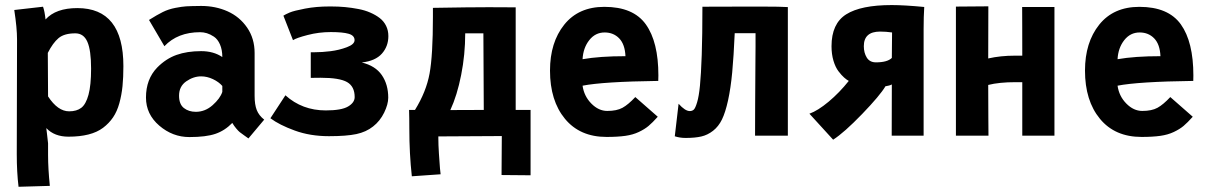

<svg xmlns="http://www.w3.org/2000/svg" viewBox="-20 -525 4698 743"><path d="M332.5 -259.3Q332.5 -330.6 318.1 -363.3Q303.7 -396 271.5 -396Q228.5 -396 206.5 -377.4Q184.6 -358.9 165 -320.3L166 -151.9Q203.6 -94.2 247.6 -94.2Q276.9 -94.2 294.7 -107.9Q312.5 -121.6 322.5 -158.4Q332.5 -195.3 332.5 -259.3ZM45.9 -360.8V-373.5Q45.9 -416.5 35.2 -486.3L146.5 -499Q152.8 -481.9 156.2 -449.7Q195.8 -493.7 279.3 -493.7Q457.5 -493.7 457.5 -269Q457.5 -225.6 454.1 -191.7Q450.7 -157.7 441.9 -125.7Q433.1 -93.8 417.5 -70.8Q401.9 -47.9 378.9 -30.5Q356 -13.2 322.3 -4.6Q288.6 3.9 245.1 3.9Q190.4 3.9 159.2 -29.3Q159.7 -22.5 162.4 -2.4Q165 17.6 166 29.8V74.2Q166 127.9 172.9 194.3L51.8 197.8Q44.9 142.1 44.9 71.3Z M672.9 -154.8Q672.9 -121.6 691.7 -106.9Q710.4 -92.3 737.8 -92.3Q773.9 -92.3 803 -118.2Q832 -144 840.3 -169.4V-192.4Q826.7 -208 804 -218.8Q781.2 -229.5 758.3 -229.5Q728.5 -229.5 700.7 -210.2Q672.9 -190.9 672.9 -154.8ZM965.3 -154.3Q965.3 -120.1 973.6 -99.1Q981.9 -78.1 1002.4 -62L941.4 10.7Q935.5 6.3 924.3 -1.5Q913.1 -9.3 907.7 -13.7Q902.3 -18.1 894.3 -27.6Q886.2 -37.1 878.9 -49.3Q850.1 -19.5 813.7 -7.1Q777.3 5.4 712.9 5.4Q647.9 5.4 596.4 -38.8Q544.9 -83 544.9 -147.5Q544.9 -218.8 588.4 -263.7Q622.1 -297.9 663.1 -312.5Q704.1 -327.1 758.3 -327.1Q806.6 -327.1 840.3 -304.2Q840.3 -332.5 831.3 -353Q822.3 -373.5 807.9 -383.1Q793.5 -392.6 780.5 -396.5Q767.6 -400.4 754.4 -400.4Q667.5 -400.4 616.2 -346.2L556.6 -447.8Q588.4 -467.8 610.1 -478.5Q631.8 -489.3 658.2 -494.4Q684.6 -499.5 700.4 -500.5Q716.3 -501.5 758.3 -502Q814 -502 860.6 -481.2Q907.2 -460.4 936.3 -418.2Q965.3 -376 965.3 -319.8Z M1026.4 -67.4 1084.5 -156.2Q1149.4 -97.7 1240.7 -97.7Q1301.3 -97.7 1326.9 -112.8Q1352.5 -127.9 1352.5 -149.4Q1352.5 -190.4 1323.2 -207.3Q1293.9 -224.1 1220.7 -224.1Q1214.4 -224.1 1201.7 -223.9Q1189 -223.6 1182.6 -223.6V-322.8H1191.4H1193.8H1197.3Q1226.1 -322.8 1259.3 -326.9Q1292.5 -331.1 1322.3 -342.3Q1352.1 -353.5 1352.1 -369.6Q1352.1 -387.7 1329.1 -394.3Q1306.2 -400.9 1260.3 -400.9Q1213.9 -400.9 1170.7 -389.6Q1127.4 -378.4 1113.8 -369.6L1076.7 -464.4Q1085 -469.7 1101.1 -476.6Q1117.2 -483.4 1160.4 -491.7Q1203.6 -500 1254.9 -500H1261.2Q1289.6 -500 1315.4 -497.6Q1341.3 -495.1 1366.7 -490.2Q1392.1 -485.4 1412.8 -476.3Q1433.6 -467.3 1449.5 -455.1Q1465.3 -442.9 1474.1 -425Q1482.9 -407.2 1482.9 -385.3Q1482.9 -345.7 1457.8 -317.4Q1432.6 -289.1 1379.9 -283.2Q1432.6 -270.5 1457.5 -234.4Q1482.4 -198.2 1482.4 -147Q1482.4 -121.6 1466.6 -89.1Q1450.7 -56.6 1423.8 -35.6Q1397 -14.2 1358.9 -6.1Q1320.8 2 1252.9 2Q1180.2 2 1120.6 -19.8Q1061 -41.5 1026.4 -67.4Z M1850.6 -396H1780.3Q1780.3 -314 1764.6 -234.9Q1749 -155.8 1722.7 -99.1L1852.1 -99.6ZM2033.2 153.3 1920.9 152.3 1921.9 1.5 1676.3 2.9Q1676.3 2.9 1676.3 10.7Q1676.3 34.2 1678.5 68.8Q1680.7 103.5 1682.6 126.5L1685.1 149.4L1573.7 157.2Q1564 69.3 1564 -26.4Q1564 -69.3 1563 -99.6H1585.9Q1629.4 -169.9 1642.3 -240.2Q1655.3 -310.5 1655.3 -460.4V-494.6Q1798.8 -497.1 1871.1 -497.1L1975.6 -496.6V-99.6H2033.2Z M2234.4 -295.9Q2300.8 -307.6 2400.4 -307.6Q2398.4 -353.5 2376.2 -376.5Q2354 -399.4 2319.8 -399.4Q2283.7 -399.4 2260.3 -369.6Q2236.8 -339.8 2234.4 -295.9ZM2318.8 -498.5Q2430.7 -498.5 2479.2 -430.7Q2527.8 -362.8 2527.8 -232.9L2527.3 -211.9Q2313.5 -209 2234.4 -193.4Q2240.2 -152.8 2268.3 -124.3Q2296.4 -95.7 2330.1 -95.7Q2366.7 -95.7 2388.9 -107.9Q2411.1 -120.1 2438.5 -149.4L2525.4 -73.2Q2504.9 -50.3 2489.7 -37.6Q2474.6 -24.9 2451.9 -14.2Q2429.2 -3.4 2399.9 0.7Q2370.6 4.9 2327.1 4.9Q2224.1 4.9 2166.3 -65.2Q2108.4 -135.3 2108.4 -252Q2108.4 -360.8 2163.6 -429.7Q2218.8 -498.5 2318.8 -498.5Z M2591.3 2.4 2606 -123.5Q2631.3 -95.2 2649.4 -95.2Q2658.7 -95.2 2664.8 -100.8Q2670.9 -106.4 2677.7 -129.2Q2684.6 -151.9 2688.7 -193.8Q2692.9 -235.8 2695.6 -312.7Q2698.2 -389.6 2698.2 -499L2871.1 -499.5H2929.2Q3001.5 -499.5 3028.8 -497.6V0H2901.9Q2901.9 -26.4 2902.3 -121.3Q2902.8 -216.3 2903.3 -281.2L2903.8 -346.2V-396.5H2823.2Q2819.3 -307.1 2813.5 -245.1Q2807.6 -183.1 2797.4 -136.5Q2787.1 -89.8 2773.9 -62.7Q2760.7 -35.6 2739.5 -19Q2718.3 -2.4 2693.8 3.2Q2669.4 8.8 2633.3 8.8Q2610.8 8.8 2591.3 2.4Z M3264.6 -211.9Q3256.3 -216.3 3246.6 -224.9Q3236.8 -233.4 3224.9 -249Q3212.9 -264.6 3205.3 -290Q3197.8 -315.4 3197.8 -346.2Q3197.8 -433.6 3254.6 -469.5Q3311.5 -505.4 3430.7 -505.4Q3479.5 -505.4 3556.6 -498Q3554.2 -460.9 3554.2 -412.6V0H3430.7L3431.2 -198.2Q3426.8 -195.8 3420.7 -194.1Q3414.6 -192.4 3410.6 -191.9L3406.7 -191.4Q3385.7 -155.8 3316.2 -83.7Q3246.6 -11.7 3204.1 15.6L3112.3 -85Q3145 -96.7 3186.8 -131.6Q3228.5 -166.5 3264.6 -211.9ZM3322.8 -346.2Q3322.8 -320.8 3334.2 -302.2Q3345.7 -283.7 3369.6 -283.7Q3413.6 -283.7 3431.2 -300.8L3432.1 -399.4Q3408.7 -402.8 3385.7 -402.8Q3322.8 -402.8 3322.8 -346.2Z M3804.7 -500.5 3804.2 -298.8Q3851.6 -309.6 3907.7 -309.6H3936Q3936 -383.3 3935.8 -424.3Q3935.5 -465.3 3935.5 -498H4060.5V0H3936V-207H3909.2Q3846.7 -207 3804.2 -196.3Q3804.2 -102.5 3804.7 -68.4Q3805.2 -34.2 3805.2 0H3679.2V-499.5Z M4304.7 -295.9Q4371.1 -307.6 4470.7 -307.6Q4468.8 -353.5 4446.5 -376.5Q4424.3 -399.4 4390.1 -399.4Q4354 -399.4 4330.6 -369.6Q4307.1 -339.8 4304.7 -295.9ZM4389.2 -498.5Q4501 -498.5 4549.6 -430.7Q4598.1 -362.8 4598.1 -232.9L4597.7 -211.9Q4383.8 -209 4304.7 -193.4Q4310.5 -152.8 4338.6 -124.3Q4366.7 -95.7 4400.4 -95.7Q4437 -95.7 4459.2 -107.9Q4481.4 -120.1 4508.8 -149.4L4595.7 -73.2Q4575.2 -50.3 4560.1 -37.6Q4544.9 -24.9 4522.2 -14.2Q4499.5 -3.4 4470.2 0.7Q4440.9 4.9 4397.5 4.9Q4294.4 4.9 4236.6 -65.2Q4178.7 -135.3 4178.7 -252Q4178.7 -360.8 4233.9 -429.7Q4289.1 -498.5 4389.2 -498.5Z"/></svg>

Font: Fantasque Sans Mono
Style: Bold
Weight: 700
Monospace: yes
Designer: Jany Belluz
Version: Version 1.8.0 ; ttfautohint (v1.8.2)